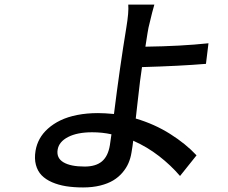

<svg xmlns="http://www.w3.org/2000/svg" viewBox="-20 -774 996 839"><path d="M460.2 -139.9Q464.8 -168 467 -187.1Q427.2 -196 382.5 -196Q317.8 -196 277.7 -175.4Q237.6 -154.8 231.9 -120Q225.9 -83.5 257.3 -64.8Q288.7 -46.2 349.8 -46.2Q398.8 -46.2 425.6 -68.9Q452.4 -91.6 460.2 -139.9ZM838.8 -95.2 766.7 -5Q726.9 -51.5 675.1 -91.8Q623.2 -132.1 562.1 -159.1Q560 -139.2 554.7 -108Q550.8 -83.1 541.4 -61.3Q532 -39.4 514.9 -19.5Q497.9 0.4 474.6 14.4Q451.3 28.4 417.8 36.8Q384.2 45.1 343.4 45.1Q302.6 45.1 269 39.8Q235.4 34.4 207.6 22.4Q179.7 10.3 161.9 -8Q144.2 -26.3 136.9 -53.6Q129.6 -81 135.3 -115.1Q139.9 -142.8 153.2 -167.1Q166.5 -191.4 189.8 -212.2Q213.1 -233 244.1 -248Q275.2 -263.1 317.3 -271.5Q359.4 -279.8 408 -279.8Q436.1 -279.8 478 -275.9Q503.9 -483 532 -653.1Q543.3 -721.2 540.5 -753.9H654.5Q647.7 -733 628.9 -653.1Q626.8 -642.4 624.6 -628.9Q622.5 -615.4 619.7 -597.8Q616.8 -580.3 615.4 -570Q771 -572.1 891 -584.9L880 -495Q764.9 -485.4 600.5 -480.8Q596.2 -453.8 592 -419.6Q587.7 -385.3 581.5 -329.4Q575.3 -273.4 573.2 -256Q655.2 -231.9 723.5 -188.7Q791.9 -145.6 838.8 -95.2Z"/></svg>

Font: Karasuma Gothic
Style: Medium Italic
Weight: 500
Italic angle: 9.39998°
Designer: Rasmus Andersson / Ryoko Nishizuka
Foundry: Genbu
Version: Version 1.00